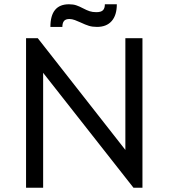

<svg xmlns="http://www.w3.org/2000/svg" viewBox="-20 -879 789 899"><path d="M567 -177V-700H647V0H605L182 -538V0H102V-700H157ZM357 -774Q344 -780 330.5 -785Q317 -790 305 -790Q287 -790 279.5 -780.5Q272 -771 272 -753H216Q216 -859 303 -859Q323 -859 337.5 -854Q352 -849 369 -840Q386 -831 399.5 -826.5Q413 -822 431 -822Q453 -822 462 -831Q471 -840 471 -859H527Q527 -808 503 -780.5Q479 -753 434 -753Q413 -753 396.5 -758Q380 -763 357 -774Z"/></svg>

Font: Tilda Sans
Style: Regular
Weight: 400
Designer: ParaType Ltd
Foundry: ParaType Ltd
Version: Version 1.002W